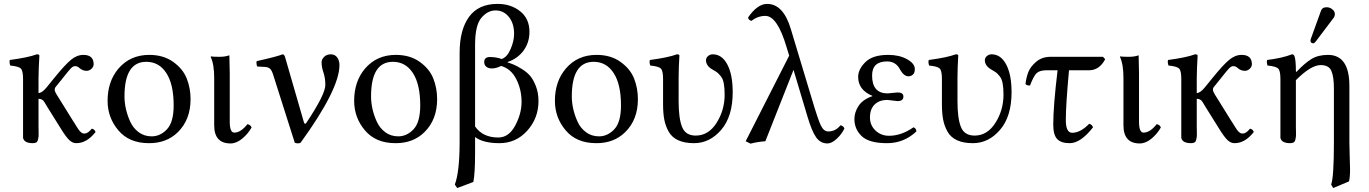

<svg xmlns="http://www.w3.org/2000/svg" viewBox="-20 -718 6961 976"><path d="M97.2 -316.9Q97.2 -358.9 85.7 -369.9Q74.2 -380.9 32.2 -384.8Q26.4 -401.9 29.8 -413.1Q122.6 -425.3 167 -441.9Q180.2 -441.9 180.2 -435.1Q176.3 -371.1 175.8 -321.3V-245.1Q193.8 -245.1 217.8 -274.9L255.9 -321.8Q310.1 -388.7 340.6 -413.8Q371.1 -439 403.8 -439Q455.6 -439 456.1 -392.1Q456.1 -378.9 445.1 -368.4Q434.1 -357.9 419.9 -357.9Q399.9 -357.9 382.8 -373Q374 -381.8 360.8 -381.8Q351.1 -381.8 340.1 -370.4Q329.1 -358.9 305.2 -328.6Q298.8 -320.8 295.9 -316.9L261.2 -273.9Q258.3 -270 258.1 -261Q257.8 -252 276.9 -223.1L349.1 -106.9Q354 -100.1 360.6 -89.1Q367.2 -78.1 370.6 -73Q374 -67.9 378.4 -61Q382.8 -54.2 386 -51Q389.2 -47.9 393.6 -44.4Q397.9 -41 401.4 -40Q404.8 -39.1 410.2 -39.1Q426.3 -39.1 446.8 -64Q460.9 -61 465.8 -46.9Q420.9 10.3 367.2 9.8Q349.1 9.8 332.5 -5.6Q315.9 -21 290 -63L216.8 -180.2Q215.8 -182.1 212.4 -188Q209 -193.8 207.5 -196Q206.1 -198.2 203.1 -202.6Q200.2 -207 198 -208.5Q195.8 -210 192.4 -211.9Q189 -213.9 185.1 -214.8Q181.2 -215.8 175.8 -215.8V-71.8Q175.8 -66.9 176.3 -50Q176.8 -33.2 176.3 -26.1Q175.8 -19 173.3 -8.5Q170.9 2 164.6 5.9Q158.2 9.8 147 9.8Q103 9.8 97.2 -17.1V-71.8Z M526.9 -205.1Q526.9 -304.2 582 -369.1Q641.6 -439 738.8 -439Q810.5 -439 860.1 -403.6Q909.7 -368.2 929.2 -319.1Q948.7 -270 948.7 -213.9Q948.7 -109.4 883.8 -45.9Q826.7 10.3 736.8 9.8Q636.7 9.8 581.8 -55.2Q526.9 -120.1 526.9 -205.1ZM723.6 -403.8Q612.8 -403.8 612.8 -228Q612.8 -195.8 620.4 -162.8Q627.9 -129.9 642.8 -97.9Q657.7 -65.9 685.8 -45.4Q713.9 -24.9 751 -24.9Q794.9 -24.9 828.9 -61Q862.8 -97.2 862.8 -182.1Q862.8 -289.1 825.7 -346.4Q788.6 -403.8 723.6 -403.8Z M1068.8 -321.8Q1068.8 -391.6 1050.8 -429.2L1052.7 -431.2Q1064.9 -429.2 1095.7 -429.2Q1125.5 -429.2 1146 -437Q1147.9 -375 1147.9 -342.8V-99.1Q1147.9 -43.9 1170.9 -43.9Q1204.1 -43.9 1237.8 -86.9Q1254.9 -83 1258.8 -69.8Q1240.7 -37.6 1211.2 -13.2Q1181.6 11.2 1151.9 11.2Q1068.8 11.2 1068.8 -81.1Z M1367.7 -340.8Q1360.8 -361.8 1351.8 -369.4Q1342.8 -377 1324.7 -377.9L1287.6 -379.9Q1281.7 -393.1 1284.7 -407.2Q1391.6 -431.2 1416.5 -441.9Q1424.3 -441.9 1428.7 -429.2L1524.4 -98.1Q1529.3 -81.5 1537.6 -94.2Q1633.8 -238.3 1633.8 -286.1Q1633.8 -321.3 1624.3 -349.1Q1614.7 -377 1614.7 -400.9Q1614.7 -416 1627.7 -429Q1640.6 -441.9 1661.6 -441.9Q1682.6 -441.9 1694.1 -426Q1705.6 -410.2 1705.6 -387.2Q1705.6 -265.1 1507.8 7.8Q1494.6 13.7 1478.5 7.8Z M1780.3 -205.1Q1780.3 -304.2 1835.4 -369.1Q1895 -439 1992.2 -439Q2064 -439 2113.5 -403.6Q2163.1 -368.2 2182.6 -319.1Q2202.1 -270 2202.1 -213.9Q2202.1 -109.4 2137.2 -45.9Q2080.1 10.3 1990.2 9.8Q1890.1 9.8 1835.2 -55.2Q1780.3 -120.1 1780.3 -205.1ZM1977.1 -403.8Q1866.2 -403.8 1866.2 -228Q1866.2 -195.8 1873.8 -162.8Q1881.3 -129.9 1896.2 -97.9Q1911.1 -65.9 1939.2 -45.4Q1967.3 -24.9 2004.4 -24.9Q2048.3 -24.9 2082.3 -61Q2116.2 -97.2 2116.2 -182.1Q2116.2 -289.1 2079.1 -346.4Q2042 -403.8 1977.1 -403.8Z M2395 -75.2Q2433.6 -19 2513.2 -19Q2566.4 -19 2598.9 -79.6Q2631.3 -140.1 2631.3 -200.2Q2631.3 -262.2 2604.7 -315.2Q2578.1 -368.2 2527.3 -382.8Q2501.5 -369.6 2479 -370.1Q2462.9 -370.1 2452.1 -378.7Q2441.4 -387.2 2441.4 -402.8Q2441.4 -427.7 2470.2 -428.2Q2502.4 -428.2 2530.3 -418Q2558.1 -427.7 2575.7 -468.8Q2593.3 -509.8 2593.3 -545.9Q2593.3 -599.1 2566.7 -632.1Q2540 -665 2499 -665Q2459 -665 2427 -627.4Q2395 -589.8 2395 -490.2ZM2395 61Q2395 162.1 2386.2 207L2304.2 237.8L2292 220.2Q2315.9 157.2 2316.4 9.8V-449.2Q2316.4 -566.4 2364.3 -632.3Q2412.1 -698.2 2509.3 -698.2Q2577.1 -698.2 2624.3 -660.6Q2671.4 -623 2671.4 -556.2Q2671.4 -502 2641.4 -460.9Q2611.3 -419.9 2560.1 -402.8V-400.9Q2581.1 -394 2595.2 -387.9Q2609.4 -381.8 2634.8 -366Q2660.2 -350.1 2676.3 -330.6Q2692.4 -311 2704.8 -278.1Q2717.3 -245.1 2717.3 -204.1Q2717.3 -117.2 2660.2 -53.7Q2603 9.8 2519 9.8Q2435.5 9.8 2395 -21.5Z M2800.8 -205.1Q2800.8 -304.2 2856 -369.1Q2915.5 -439 3012.7 -439Q3084.5 -439 3134 -403.6Q3183.6 -368.2 3203.1 -319.1Q3222.7 -270 3222.7 -213.9Q3222.7 -109.4 3157.7 -45.9Q3100.6 10.3 3010.7 9.8Q2910.6 9.8 2855.7 -55.2Q2800.8 -120.1 2800.8 -205.1ZM2997.6 -403.8Q2886.7 -403.8 2886.7 -228Q2886.7 -195.8 2894.3 -162.8Q2901.9 -129.9 2916.7 -97.9Q2931.6 -65.9 2959.7 -45.4Q2987.8 -24.9 3024.9 -24.9Q3068.8 -24.9 3102.8 -61Q3136.7 -97.2 3136.7 -182.1Q3136.7 -289.1 3099.6 -346.4Q3062.5 -403.8 2997.6 -403.8Z M3429.7 -321.3V-203.1Q3429.7 -116.2 3447.3 -72.5Q3464.8 -28.8 3516.6 -28.8Q3581.5 -28.8 3622.6 -93.5Q3663.6 -158.2 3663.6 -236.8Q3663.6 -271 3659.2 -294.4Q3654.8 -317.9 3643.3 -331.5Q3631.8 -345.2 3625.2 -350.1Q3618.7 -355 3603 -363.8Q3568.8 -382.8 3568.8 -412.1Q3568.8 -424.3 3579.3 -433.1Q3589.8 -441.9 3603 -441.9Q3649.9 -441.9 3677.2 -390.4Q3704.6 -338.9 3704.6 -249Q3704.6 -126 3646.2 -58.1Q3587.9 9.8 3507.8 9.8Q3460 9.8 3427.5 -5.1Q3395 -20 3378.9 -49.1Q3362.8 -78.1 3356.7 -110.6Q3350.6 -143.1 3350.6 -187V-316.9Q3350.6 -358.9 3339.1 -369.9Q3327.6 -380.9 3285.6 -384.8Q3279.8 -401.9 3283.7 -413.1Q3376.5 -425.3 3420.9 -441.9Q3434.1 -441.9 3433.6 -435.1Q3429.7 -371.1 3429.7 -321.3Z M4272.5 -64.9Q4258.3 -35.2 4232.9 -12Q4207.5 11.2 4186.5 11.2Q4150.4 11.2 4128.4 -20.3Q4106.4 -51.8 4084.5 -126L4013.7 -362.8L3870.6 0Q3830.1 2.9 3795.4 12.2L3770.5 0L3991.7 -435.1L3978.5 -478Q3931.6 -637.2 3870.6 -637.2Q3832.5 -637.2 3799.3 -611.8Q3784.2 -616.7 3782.7 -628.9Q3829.6 -697.8 3879.4 -698.2Q3962.4 -698.2 4000.5 -568.8L4107.4 -213.9Q4138.2 -109.9 4152.8 -79.8Q4167.5 -49.8 4190.4 -49.8Q4227.5 -49.8 4252.4 -81.1Q4267.6 -78.1 4272.5 -64.9Z M4402.3 -121.1Q4402.3 -81.1 4430.4 -54.4Q4458.5 -27.8 4499.5 -27.8Q4561.5 -27.8 4623.5 -70.8Q4637.7 -65.9 4638.2 -49.8Q4574.2 10.3 4488.3 9.8Q4398.4 9.8 4360.8 -25.6Q4323.2 -61 4323.2 -112.8Q4323.2 -147 4344.2 -179.4Q4365.2 -211.9 4414.1 -229V-231Q4342.3 -260.7 4342.3 -327.1Q4342.3 -366.2 4379.4 -402.6Q4416.5 -439 4495.1 -439Q4551.3 -439 4590.8 -417Q4630.4 -395 4630.4 -367.2Q4630.4 -347.2 4620.4 -338.6Q4610.4 -330.1 4598.1 -330.1Q4575.2 -330.1 4556.2 -362.8Q4535.2 -405.8 4489.3 -405.8Q4413.1 -405.8 4413.1 -334Q4413.1 -243.2 4492.2 -243.2L4516.1 -245.6Q4540 -248 4543.5 -248Q4572.3 -248 4572.3 -227.1Q4572.3 -204.1 4542.5 -204.1Q4538.6 -204.1 4517.3 -207Q4496.1 -210 4491.2 -210Q4449.2 -210 4425.8 -186.5Q4402.3 -163.1 4402.3 -121.1Z M4847.2 -321.3V-203.1Q4847.2 -116.2 4864.7 -72.5Q4882.3 -28.8 4934.1 -28.8Q4999 -28.8 5040 -93.5Q5081.1 -158.2 5081.1 -236.8Q5081.1 -271 5076.7 -294.4Q5072.3 -317.9 5060.8 -331.5Q5049.3 -345.2 5042.7 -350.1Q5036.1 -355 5020.5 -363.8Q4986.3 -382.8 4986.3 -412.1Q4986.3 -424.3 4996.8 -433.1Q5007.3 -441.9 5020.5 -441.9Q5067.4 -441.9 5094.7 -390.4Q5122.1 -338.9 5122.1 -249Q5122.1 -126 5063.7 -58.1Q5005.4 9.8 4925.3 9.8Q4877.4 9.8 4845 -5.1Q4812.5 -20 4796.4 -49.1Q4780.3 -78.1 4774.2 -110.6Q4768.1 -143.1 4768.1 -187V-316.9Q4768.1 -358.9 4756.6 -369.9Q4745.1 -380.9 4703.1 -384.8Q4697.3 -401.9 4701.2 -413.1Q4793.9 -425.3 4838.4 -441.9Q4851.6 -441.9 4851.1 -435.1Q4847.2 -371.1 4847.2 -321.3Z M5319.8 -429.2H5586.9L5598.1 -417Q5568.4 -360.8 5516.1 -360.8H5414.1Q5397.9 -185.1 5397.9 -107.9Q5397.9 -43 5430.2 -43Q5472.2 -43 5517.1 -88.9Q5532.2 -84 5536.1 -70.8Q5473.1 10.3 5417 9.8Q5374 9.8 5354 -11.2Q5334 -32.2 5334 -85Q5334 -177.7 5356 -360.8H5299.8Q5264.6 -360.8 5249.3 -345.9Q5233.9 -331.1 5215.8 -283.2Q5197.8 -283.2 5192.9 -291Q5196.8 -324.2 5207.3 -351.6Q5217.8 -378.9 5247.3 -404.1Q5276.9 -429.2 5319.8 -429.2Z M5690.9 -321.8Q5690.9 -391.6 5672.9 -429.2L5674.8 -431.2Q5687 -429.2 5717.8 -429.2Q5747.6 -429.2 5768.1 -437Q5770 -375 5770 -342.8V-99.1Q5770 -43.9 5793 -43.9Q5826.2 -43.9 5859.9 -86.9Q5877 -83 5880.9 -69.8Q5862.8 -37.6 5833.3 -13.2Q5803.7 11.2 5773.9 11.2Q5690.9 11.2 5690.9 -81.1Z M5984.9 -316.9Q5984.9 -358.9 5973.4 -369.9Q5961.9 -380.9 5919.9 -384.8Q5914.1 -401.9 5917.5 -413.1Q6010.3 -425.3 6054.7 -441.9Q6067.9 -441.9 6067.9 -435.1Q6064 -371.1 6063.5 -321.3V-245.1Q6081.5 -245.1 6105.5 -274.9L6143.6 -321.8Q6197.8 -388.7 6228.3 -413.8Q6258.8 -439 6291.5 -439Q6343.3 -439 6343.8 -392.1Q6343.8 -378.9 6332.8 -368.4Q6321.8 -357.9 6307.6 -357.9Q6287.6 -357.9 6270.5 -373Q6261.7 -381.8 6248.5 -381.8Q6238.8 -381.8 6227.8 -370.4Q6216.8 -358.9 6192.9 -328.6Q6186.5 -320.8 6183.6 -316.9L6148.9 -273.9Q6146 -270 6145.8 -261Q6145.5 -252 6164.6 -223.1L6236.8 -106.9Q6241.7 -100.1 6248.3 -89.1Q6254.9 -78.1 6258.3 -73Q6261.7 -67.9 6266.1 -61Q6270.5 -54.2 6273.7 -51Q6276.9 -47.9 6281.2 -44.4Q6285.6 -41 6289.1 -40Q6292.5 -39.1 6297.9 -39.1Q6314 -39.1 6334.5 -64Q6348.6 -61 6353.5 -46.9Q6308.6 10.3 6254.9 9.8Q6236.8 9.8 6220.2 -5.6Q6203.6 -21 6177.7 -63L6104.5 -180.2Q6103.5 -182.1 6100.1 -188Q6096.7 -193.8 6095.2 -196Q6093.8 -198.2 6090.8 -202.6Q6087.9 -207 6085.7 -208.5Q6083.5 -210 6080.1 -211.9Q6076.7 -213.9 6072.8 -214.8Q6068.8 -215.8 6063.5 -215.8V-71.8Q6063.5 -66.9 6064 -50Q6064.5 -33.2 6064 -26.1Q6063.5 -19 6061 -8.5Q6058.6 2 6052.2 5.9Q6045.9 9.8 6034.7 9.8Q5990.7 9.8 5984.9 -17.1V-71.8Z M6723.6 -681.2Q6739.7 -681.2 6752.7 -670.7Q6765.6 -660.2 6765.6 -646Q6765.6 -636.2 6759.8 -627.9L6667.5 -505.9Q6661.6 -498 6655.8 -498Q6641.6 -498 6641.6 -511.2Q6641.6 -515.1 6643.6 -521L6695.3 -664.1Q6701.7 -681.2 6723.6 -681.2ZM6567.4 -357.9Q6568.4 -351.6 6569.8 -352.1Q6611.8 -396.5 6646 -417.7Q6680.2 -439 6730.5 -439Q6839.4 -439 6839.4 -280.8V5.9Q6839.4 32.7 6841.1 79.3Q6842.8 126 6842.8 144Q6842.8 184.1 6837.4 204.1L6757.3 237.8L6746.6 220.2Q6760.7 183.1 6760.7 5.9V-269Q6760.7 -327.1 6748 -357.2Q6735.4 -387.2 6693.4 -387.2Q6644 -387.2 6567.4 -310.5V-71.8Q6567.4 -66.9 6567.9 -50Q6568.4 -33.2 6567.9 -26.1Q6567.4 -19 6564.9 -8.5Q6562.5 2 6555.9 5.9Q6549.3 9.8 6538.6 9.8Q6494.6 9.8 6488.8 -17.1V-71.8V-316.9Q6488.8 -358.9 6477.1 -369.9Q6465.3 -380.9 6423.3 -384.8Q6417.5 -401.9 6421.4 -413.1Q6499.5 -422.9 6547.4 -441.9Q6555.2 -441.9 6559.6 -434.1Q6567.4 -416 6567.4 -357.9Z"/></svg>

Font: Linux Libertine O
Style: Regular
Weight: 400
Designer: Philipp H. Poll
Foundry: Philipp H. Poll
Version: Version 5.3.0